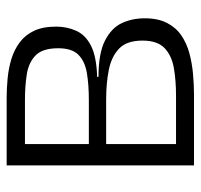

<svg xmlns="http://www.w3.org/2000/svg" viewBox="-33 -570 603 577"><g transform="rotate(-90 268.5 -281.5)"><path d="M60 0V-563H263Q292 -563 322.5 -560Q353 -557 380.5 -548.5Q408 -540 430 -523.5Q452 -507 464.5 -480.5Q477 -454 477 -414Q477 -382 464.5 -354Q452 -326 419.5 -309.5Q387 -293 326 -291V-287Q397 -287 435 -267.5Q473 -248 487.5 -217Q502 -186 502 -148Q502 -108 488 -81Q474 -54 450.5 -38Q427 -22 397.5 -14Q368 -6 335.5 -3Q303 0 274 0ZM124 -54H269Q315 -54 352.5 -60.5Q390 -67 412.5 -88.5Q435 -110 435 -155Q435 -202 411 -225Q387 -248 347 -256Q307 -264 258 -264H124ZM124 -316H256Q303 -316 338 -322Q373 -328 392.5 -347.5Q412 -367 412 -408Q412 -455 390.5 -476Q369 -497 333.5 -502.5Q298 -508 257 -508H124Z"/></g></svg>

Font: Darker Grotesque Medium
Style: Regular
Weight: 500
Designer: Gabriel Lam
Foundry: TypeRant
Version: Version 1.000;gftools[0.9.28]